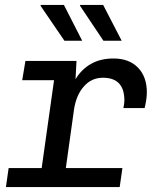

<svg xmlns="http://www.w3.org/2000/svg" viewBox="-20 -758 640 778"><path d="M138 0 199 -433H70L83 -511H290L286 -437Q310 -477 348.5 -499Q387 -521 440 -521Q503 -521 539 -484Q575 -447 575 -384Q575 -369 572.5 -352.5Q570 -336 566 -320H480Q482 -330 483 -337.5Q484 -345 484 -351Q484 -443 397 -443Q351 -443 320 -408Q289 -373 280 -315L236 0ZM4 0 15 -77H476L465 0ZM399 -593 304 -735 305 -738H398L473 -593ZM241 -593 144 -735 146 -738H239L313 -593Z"/></svg>

Font: Chivo Mono
Style: Italic
Weight: 400
Italic angle: -8.05°
Monospace: yes
Version: Version 1.008